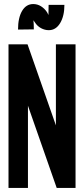

<svg xmlns="http://www.w3.org/2000/svg" viewBox="-20 -930 393 948"><path d="M22 -2V-711H116L256 -311V-711H353V-2H260L118 -408V-2ZM69 -784Q69 -842 89 -876Q109 -910 144 -910Q165 -910 182.5 -899Q200 -888 212 -870Q214 -866 216 -862.5Q218 -859 220 -856Q219 -862 219.5 -873.5Q220 -885 220 -906H298Q298 -851 277 -816Q256 -781 221 -781Q201 -781 182.5 -791Q164 -801 152 -820Q149 -824 145 -830Q146 -822 146.5 -810.5Q147 -799 147 -785Z"/></svg>

Font: Fundamental  Brigade Condensed
Style: Regular
Weight: 400
Width: 3
Designer: Peter Wiegel, original typeface by Carl Albert Fahrenwaldt 1901
Foundry: Peter Wiegel
Version: Version 0.000 2012 initial release